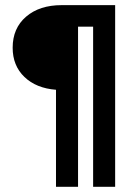

<svg xmlns="http://www.w3.org/2000/svg" viewBox="-20 -720 524 740"><path d="M338.9 0V-617.2H280.8V0H195.8V-374Q119.6 -379.9 74.2 -423.3Q28.8 -466.8 28.8 -536.1Q28.8 -611.3 80.6 -655.8Q132.3 -700.2 217.8 -700.2H423.8V0Z"/></svg>

Font: TASA Explorer Medium
Style: Regular
Weight: 500
Designer: Weizhong Zhang
Foundry: Local Remote
Version: Version 1.000;Glyphs 3.1.2 (3151)